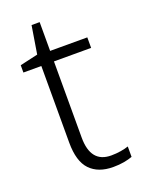

<svg xmlns="http://www.w3.org/2000/svg" viewBox="-130 -723 600 796"><g transform="rotate(-20 170.0 -324.5)"><path d="M237.8 -38.1Q259.8 -38.1 280.3 -41.5Q300.8 -44.9 314.5 -49.8V-3.9Q298.8 2 277.3 5.9Q255.9 9.8 229.5 9.8Q163.6 9.8 127.7 -27.6Q91.8 -64.9 91.8 -147.9V-485.8H12.7V-518.1L91.8 -536.1L111.8 -659.2H147.5V-532.2H311.5V-485.8H147.5V-149.9Q147.5 -38.1 237.8 -38.1Z"/></g></svg>

Font: Nokora Light
Style: Regular
Weight: 300
Designer: Danh Hong
Version: Version 8.000; ttfautohint (v1.8.3)